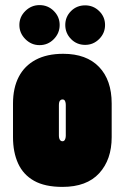

<svg xmlns="http://www.w3.org/2000/svg" viewBox="-20 -723 490 753"><path d="M135 -703Q103 -703 79.5 -680Q56 -657 56 -625Q56 -593 79.5 -569.5Q103 -546 135 -546Q168 -546 191 -569.5Q214 -593 214 -625Q214 -657 191 -680Q168 -703 135 -703ZM314 -702Q281 -702 258.5 -679.5Q236 -657 236 -625Q236 -593 258.5 -570Q281 -547 314 -547Q346 -547 369 -570Q392 -593 392 -625Q392 -657 369 -679.5Q346 -702 314 -702ZM418 -185V-317Q418 -409 368.5 -460.5Q319 -512 228 -512Q164 -512 120 -488.5Q76 -465 53.5 -421.5Q31 -378 31 -317V-185Q31 -126 51 -82Q71 -38 113.5 -14Q156 10 225 10Q320 10 369 -43.5Q418 -97 418 -185ZM238 -311V-191Q238 -185 236.5 -180Q235 -175 232.5 -172Q230 -169 225 -169Q220 -169 217 -172Q214 -175 212.5 -180Q211 -185 211 -191V-311Q211 -318 212.5 -323Q214 -328 217.5 -330.5Q221 -333 225 -333Q230 -333 232.5 -330.5Q235 -328 236.5 -323Q238 -318 238 -311Z"/></svg>

Font: Advent Pro Black
Style: Regular
Weight: 900
Version: Version 3.000